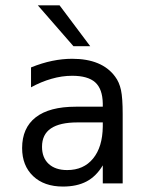

<svg xmlns="http://www.w3.org/2000/svg" viewBox="-20 -684 540 716"><path d="M293 -227.5H268.6Q203.1 -227.5 169.9 -205.1Q136.7 -182.6 136.7 -136.7Q136.7 -95.7 161.6 -72.8Q186.5 -49.8 230.5 -49.8Q292 -49.8 327.1 -92.8Q362.3 -135.7 363.3 -211.9V-227.5ZM437.5 -258.8V0H363.3V-67.4Q338.9 -26.4 302.7 -7.3Q266.6 11.7 214.8 11.7Q144.5 11.7 103.5 -27.3Q62.5 -66.4 62.5 -131.8Q62.5 -207 113.3 -246.6Q164.1 -286.1 262.7 -286.1H363.3V-297.9Q362.3 -352.5 335 -377Q307.6 -401.4 249 -401.4Q210.9 -401.4 171.9 -390.1Q132.8 -378.9 95.7 -358.4V-432.6Q136.7 -449.2 174.8 -457Q212.9 -464.8 249 -464.8Q304.7 -464.8 344.7 -448.2Q384.8 -431.6 409.2 -398.4Q424.8 -377.9 431.2 -348.1Q437.5 -318.4 437.5 -258.8ZM202.1 -664.1 316.4 -511.7H253.9L121.1 -664.1Z"/></svg>

Font: BabelStone Mayan Numerals
Style: Regular
Weight: 400
Designer: Andrew West
Foundry: BabelStone
Version: Version 11.000 June 09, 2018